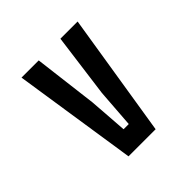

<svg xmlns="http://www.w3.org/2000/svg" viewBox="-40 -672 576 576"><g transform="rotate(45 248.0 -384.0)"><path d="M51 -265V-338L254 -363L377 -372V-394L254 -403L51 -430V-503L445 -440V-325Z"/></g></svg>

Font: Big Shoulders Text Medium
Style: Regular
Weight: 500
Designer: Patric King
Foundry: XO Type Co
Version: Version 1.000; ttfautohint (v1.8.2)